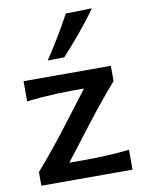

<svg xmlns="http://www.w3.org/2000/svg" viewBox="-87 -839 678 900"><g transform="rotate(-10 252.0 -389.0)"><path d="M36 0V-65Q122.5 -165 188.5 -252L312 -414H248Q222.5 -414 186.8 -412.5Q151 -411 112.2 -408.2Q73.5 -405.5 39 -400.5V-497H454.5V-424Q425 -391 385 -342Q345 -293 311 -249L184 -83.5H267.5Q293.5 -83.5 328.8 -84.8Q364 -86 401 -88.5Q438 -91 470 -95V0ZM167.5 -573Q201 -623.5 231.5 -674Q262 -724.5 289 -775L414 -778Q376.5 -725.5 334.2 -674.8Q292 -624 246.5 -574Z"/></g></svg>

Font: Commissioner Flair Medium
Style: Regular
Weight: 500
Designer: Kostas Bartsokas
Foundry: Kostas Bartsokas
Version: Version 1.000; ttfautohint (v1.8.3)